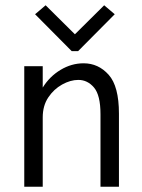

<svg xmlns="http://www.w3.org/2000/svg" viewBox="-20 -708 540 728"><path d="M72 0V-457H142V-376Q168 -418 209.5 -443Q251 -468 297 -468Q353 -468 392 -424.5Q431 -381 431 -277V0H361V-275Q361 -347 336.5 -376Q312 -405 277 -405Q247 -405 215.5 -387.5Q184 -370 163 -338.5Q142 -307 142 -263V0ZM153 -688 264 -578 375 -688 415 -654 276 -514H252L113 -654Z"/></svg>

Font: Ligconsolata
Style: Regular
Weight: 400
Monospace: yes
Designer: Raph Levien, Cyreal, Brenton Simpson
Foundry: Raph Levien, Cyreal, Google
Version: Version 3.001; ttfautohint (v1.8.2.53-6de2)